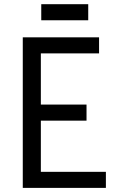

<svg xmlns="http://www.w3.org/2000/svg" viewBox="-20 -914 626 934"><path d="M90.8 0V-732.4H461.9V-654.3H178.7V-405.3H400.9V-327.1H178.7V-78.1H495.1V0ZM180.7 -815.4V-893.6H409.2V-815.4Z"/></svg>

Font: Consola Mono
Style: Book
Weight: 400
Monospace: yes
Version: Version 2.001